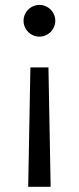

<svg xmlns="http://www.w3.org/2000/svg" viewBox="-20 -545 315 768"><path d="M182.6 202.1H92.8L101.6 -275.4H173.8ZM201.2 -461.9Q201.2 -444.8 192.6 -430.2Q184.1 -415.5 169.4 -407Q154.8 -398.4 137.7 -398.4Q120.6 -398.4 106 -407Q91.3 -415.5 82.8 -430.2Q74.2 -444.8 74.2 -461.9Q74.2 -479 82.8 -493.7Q91.3 -508.3 106 -516.8Q120.6 -525.4 137.7 -525.4Q154.8 -525.4 169.4 -516.8Q184.1 -508.3 192.6 -493.7Q201.2 -479 201.2 -461.9Z"/></svg>

Font: Reddit Sans Chocolate
Style: Regular
Weight: 400
Designer: Stephen Hutchings
Foundry: Reddit
Version: Version 1.013